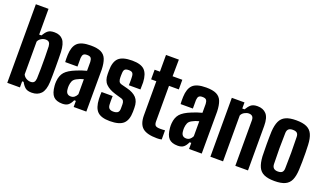

<svg xmlns="http://www.w3.org/2000/svg" viewBox="-74 -1314 3144 1837"><g transform="rotate(20 1498.5 -395.5)"><path d="M425 -453Q426 -423 426.5 -382.5Q427 -342 427 -298.5Q427 -255 426.5 -215.5Q426 -176 425 -147Q421 -63 387 -27Q353 9 294 9Q250 9 228 -9Q206 -27 187 -62H172V0H43V-800H172V-538H195Q215 -573 237 -591Q259 -609 303 -609Q361 -609 391 -573Q421 -537 425 -453ZM296 -136Q298 -180 298.5 -237.5Q299 -295 298.5 -354.5Q298 -414 296 -464Q294 -490 283 -502.5Q272 -515 248 -515Q226 -515 204 -502.5Q182 -490 172 -467V-133Q182 -110 204 -97.5Q226 -85 248 -85Q272 -85 283 -97.5Q294 -110 296 -136Z M605 8Q543 8 513.5 -23.5Q484 -55 478 -129Q477 -138 477 -151Q477 -164 478 -174Q483 -234 514 -269.5Q545 -305 620 -335Q645 -346 669.5 -354Q694 -362 721 -369V-459Q720 -485 710 -498.5Q700 -512 670 -512Q644 -512 633.5 -501Q623 -490 621 -463Q621 -455 621 -438Q621 -421 621 -403.5Q621 -386 621 -376H496Q495 -384 494.5 -407.5Q494 -431 495 -449Q498 -533 537 -571Q576 -609 673 -609Q741 -609 778.5 -590.5Q816 -572 831.5 -532Q847 -492 849 -428L848 0H719V-62H702Q686 -26 664.5 -9Q643 8 605 8ZM658 -85Q679 -85 694.5 -97Q710 -109 720 -130V-283Q702 -279 685 -272.5Q668 -266 652 -257Q625 -243 616 -222Q607 -201 605 -174Q604 -155 606 -139Q610 -85 658 -85Z M1089 9Q1000 9 962 -29Q924 -67 920 -155Q919 -172 919.5 -194.5Q920 -217 921 -226H1034Q1033 -199 1033 -177Q1033 -155 1034 -141Q1035 -112 1049 -100Q1063 -88 1089 -88Q1120 -88 1134.5 -100Q1149 -112 1149 -141Q1149 -152 1149 -162.5Q1149 -173 1149 -183Q1149 -204 1141.5 -217Q1134 -230 1114 -235L1049 -254Q986 -273 951.5 -307.5Q917 -342 917 -408Q917 -416 917 -425Q917 -434 917 -443Q917 -532 957 -570.5Q997 -609 1095 -609Q1184 -609 1221.5 -571.5Q1259 -534 1263 -449Q1263 -431 1262.5 -408Q1262 -385 1262 -376H1144Q1145 -387 1145 -404Q1145 -421 1145 -438Q1145 -455 1144 -463Q1143 -490 1132 -501Q1121 -512 1095 -512Q1066 -512 1055 -501Q1044 -490 1043 -463Q1042 -450 1042 -440Q1042 -430 1042 -419Q1042 -395 1049 -379.5Q1056 -364 1080 -358L1138 -343Q1202 -327 1235 -292Q1268 -257 1268 -190Q1268 -181 1268 -170.5Q1268 -160 1268 -151Q1267 -66 1226 -28.5Q1185 9 1089 9Z M1569 9Q1466 9 1422 -29Q1378 -67 1378 -155V-502H1325V-600H1379V-770H1510L1508 -600H1607V-502H1507V-140Q1507 -111 1519 -99Q1531 -87 1570 -87Q1582 -87 1592.5 -87.5Q1603 -88 1617 -89V4Q1606 7 1594 8Q1582 9 1569 9Z M1780 8Q1718 8 1688.5 -23.5Q1659 -55 1653 -129Q1652 -138 1652 -151Q1652 -164 1653 -174Q1658 -234 1689 -269.5Q1720 -305 1795 -335Q1820 -346 1844.5 -354Q1869 -362 1896 -369V-459Q1895 -485 1885 -498.5Q1875 -512 1845 -512Q1819 -512 1808.5 -501Q1798 -490 1796 -463Q1796 -455 1796 -438Q1796 -421 1796 -403.5Q1796 -386 1796 -376H1671Q1670 -384 1669.5 -407.5Q1669 -431 1670 -449Q1673 -533 1712 -571Q1751 -609 1848 -609Q1916 -609 1953.5 -590.5Q1991 -572 2006.5 -532Q2022 -492 2024 -428L2023 0H1894V-62H1877Q1861 -26 1839.5 -9Q1818 8 1780 8ZM1833 -85Q1854 -85 1869.5 -97Q1885 -109 1895 -130V-283Q1877 -279 1860 -272.5Q1843 -266 1827 -257Q1800 -243 1791 -222Q1782 -201 1780 -174Q1779 -155 1781 -139Q1785 -85 1833 -85Z M2111 0V-600H2240V-538H2263Q2283 -572 2305 -590.5Q2327 -609 2371 -609Q2429 -609 2461.5 -573Q2494 -537 2494 -453V0H2365V-464Q2365 -515 2316 -515Q2295 -515 2272 -502Q2249 -489 2240 -467V0Z M2765 9Q2699 9 2659 -9Q2619 -27 2600.5 -67.5Q2582 -108 2578 -174Q2578 -197 2577 -229.5Q2576 -262 2576 -298.5Q2576 -335 2576.5 -368.5Q2577 -402 2578 -427Q2582 -492 2600.5 -532Q2619 -572 2658.5 -590.5Q2698 -609 2765 -609Q2833 -609 2872.5 -590.5Q2912 -572 2930 -532Q2948 -492 2951 -427Q2953 -396 2953.5 -349Q2954 -302 2953.5 -254Q2953 -206 2951 -174Q2948 -109 2930 -68.5Q2912 -28 2872.5 -9.5Q2833 9 2765 9ZM2765 -88Q2796 -88 2809 -101.5Q2822 -115 2822 -142Q2827 -300 2822 -459Q2822 -486 2809 -499Q2796 -512 2765 -512Q2736 -512 2722 -499Q2708 -486 2707 -459Q2702 -300 2707 -142Q2709 -88 2765 -88Z"/></g></svg>

Font: Big Shoulders Display ExtraBold
Style: Regular
Weight: 800
Designer: Patric King
Foundry: XO Type Co
Version: Version 1.000; ttfautohint (v1.8.2)